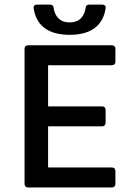

<svg xmlns="http://www.w3.org/2000/svg" viewBox="-20 -824 583 844"><path d="M127.9 -787.1C137.7 -723.6 178.7 -670.9 286.1 -670.9C393.6 -670.9 434.6 -723.6 444.3 -787.1C446.3 -797.9 439.5 -803.7 429.7 -803.7H372.1C362.3 -803.7 357.4 -798.8 356.4 -789.1C350.6 -752 330.1 -725.6 286.1 -725.6C242.2 -725.6 221.7 -752 215.8 -789.1C214.8 -798.8 210 -803.7 200.2 -803.7H142.6C132.8 -803.7 126 -797.9 127.9 -787.1ZM87.9 -609.4V-15.6C87.9 -5.9 93.8 0 103.5 0H471.7C481.4 0 487.3 -5.9 487.3 -15.6V-72.3C487.3 -82 481.4 -87.9 471.7 -87.9H191.4V-268.6H428.7C438.5 -268.6 444.3 -274.4 444.3 -284.2V-340.8C444.3 -350.6 438.5 -356.4 428.7 -356.4H191.4V-537.1H471.7C481.4 -537.1 487.3 -543 487.3 -552.7V-609.4C487.3 -619.1 481.4 -625 471.7 -625H103.5C93.8 -625 87.9 -619.1 87.9 -609.4Z"/></svg>

Font: Ed Sans Neue Medium
Style: Regular
Weight: 500
Designer: Stephen Hutchings
Version: Version 1.004;PS 001.004;hotconv 1.0.88;makeotf.lib2.5.64775